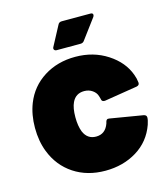

<svg xmlns="http://www.w3.org/2000/svg" viewBox="-107 -783 757 873"><g transform="rotate(-15 271.5 -346.0)"><path d="M42 -149Q22 -200 22 -263Q22 -325 42 -376Q70 -447 134 -487.5Q198 -528 282 -528Q367 -528 432.5 -485.5Q498 -443 521 -379Q528 -361 530 -341V-338Q530 -328 517 -325L362 -300H359Q346 -300 345 -313L341 -327Q336 -344 319.5 -355.5Q303 -367 281 -367Q241 -367 224 -331Q212 -306 212 -262Q212 -221 223 -193Q240 -153 281 -153Q325 -153 341 -199L342 -203Q345 -220 359 -217L515 -191Q528 -188 528 -177Q528 -165 521 -144Q495 -71 430.5 -31.5Q366 8 282 8Q197 8 134 -33.5Q71 -75 42 -149ZM265 -700H400Q412 -700 412 -691Q412 -687 409 -682L339 -588Q333 -579 321 -579H209Q201 -579 197.5 -584.5Q194 -590 198 -597L247 -689Q252 -700 265 -700Z"/></g></svg>

Font: Barlow Black
Style: Regular
Weight: 900
Designer: Jeremy Tribby
Foundry: Tribby Type
Version: Version 1.422